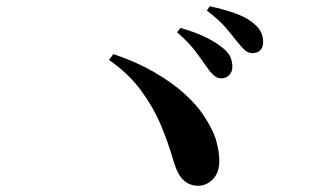

<svg xmlns="http://www.w3.org/2000/svg" viewBox="-20 -743 1040 618"><path d="M689 -491Q677 -492 666 -502.5Q655 -513 642 -532Q628 -553 607 -580.5Q586 -608 550 -639L561 -653Q604 -641 639 -624.5Q674 -608 699 -587Q716 -573 722 -558.5Q728 -544 728 -528Q728 -512 717.5 -501Q707 -490 689 -491ZM617 -145Q592 -145 572 -162Q552 -179 538 -226Q522 -283 497.5 -341Q473 -399 433 -453Q393 -507 331 -550L345 -569Q419 -544 476 -511Q533 -478 573 -442Q613 -406 635 -372Q667 -324 676.5 -288Q686 -252 686 -225Q686 -188 665.5 -166.5Q645 -145 617 -145ZM792 -572Q778 -572 766.5 -583Q755 -594 740 -613Q726 -631 706.5 -654Q687 -677 646 -709L655 -723Q700 -713 734.5 -701Q769 -689 791 -672Q811 -657 819 -641.5Q827 -626 827 -608Q827 -591 818 -581.5Q809 -572 792 -572Z"/></svg>

Font: Noto Serif JP ExtraLight
Style: Bold
Weight: 700
Version: Version 2.003-H1;hotconv 1.1.1;makeotfexe 2.6.0